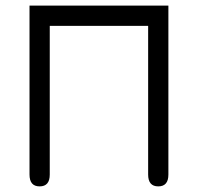

<svg xmlns="http://www.w3.org/2000/svg" viewBox="-20 -656 704 683"><path d="M85 -35V-636H579V-35Q579 7 543 7Q507 7 507 -35V-564H157V-35Q157 7 121 7Q85 7 85 -35Z"/></svg>

Font: Jura SemiBold
Style: Regular
Weight: 600
Designer: Daniel Johnson, Alexei Vanyashin
Foundry: Daniel Johnson
Version: Version 5.103